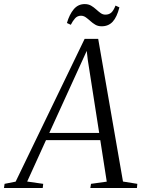

<svg xmlns="http://www.w3.org/2000/svg" viewBox="-81 -944 724 964"><path d="M-61 0 -58 -21 -2.5 -32 344 -749H412L536.5 -32.5L608.5 -21L606.5 0H372.5L376 -21L455 -32L422.5 -240.5H150L55.5 -32.5L136 -21L133.5 0ZM166.5 -276.5H417L360 -641.5L354.5 -688.5L333.5 -642.5ZM429.5 -812Q411 -812 397.5 -820Q384 -828 372.5 -838.5Q361 -849 349.8 -857Q338.5 -865 325.5 -865Q307.5 -865 295.8 -851.8Q284 -838.5 274.5 -819.5L255 -828.5Q267.5 -871.5 289.2 -897.5Q311 -923.5 344.5 -923.5Q363 -923.5 376.5 -915.5Q390 -907.5 401.5 -897Q413 -886.5 424 -878.5Q435 -870.5 448 -870.5Q466 -870.5 477.5 -880.5Q489 -890.5 499 -916L518.5 -907Q506 -858 484.8 -835Q463.5 -812 429.5 -812Z"/></svg>

Font: Merriweather 120pt Light
Style: Italic
Weight: 300
Italic angle: -7.8°
Version: Version 2.101